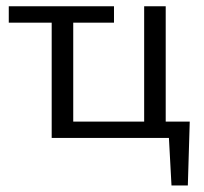

<svg xmlns="http://www.w3.org/2000/svg" viewBox="-20 -434 641 604"><path d="M433.5 0V-414.2H501.3V0ZM7.6 -362.7V-414.2H338.6V-362.7ZM174.9 0V-51.5H468.5V0ZM142.6 0V-414.2H210.4V0ZM464.7 0V-51.5H576.9L547.4 0ZM519.5 149.5 508.6 -51.5H576.9L570.9 149.5Z"/></svg>

Font: Ysabeau
Style: Bold
Weight: 700
Designer: Christian Thalmann (Catharsis Fonts)
Version: Version 2.000;gftools[0.9.27.dev2+g8671c4b]